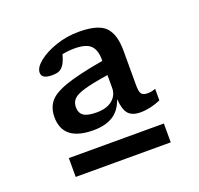

<svg xmlns="http://www.w3.org/2000/svg" viewBox="-90 -815 679 656"><g transform="rotate(-20 250.0 -487.0)"><path d="M363 -386.5Q333.5 -386.5 319.5 -402Q305.5 -417.5 303 -456.5Q289.5 -417.5 261.8 -400.8Q234 -384 191.5 -384Q80.5 -384 80.5 -471.5Q80.5 -503 96.8 -525Q113 -547 160.2 -563.8Q207.5 -580.5 300 -596.5V-601.5Q300 -636 283.5 -652.5Q267 -669 224.5 -669Q202 -669 180 -664.5Q173.5 -640.5 165.5 -628.5Q159 -619 150 -614Q141 -609 122 -609Q85 -609 85 -631.5Q85 -650.5 110 -670.5Q135 -690.5 174.5 -704Q214 -717.5 258 -717.5Q328 -717.5 354 -690.8Q380 -664 380 -604.5V-479.5Q380 -455 386 -447.2Q392 -439.5 408 -439.5Q414.5 -439.5 420.8 -440.5Q427 -441.5 437 -445V-403Q399 -386.5 363 -386.5ZM161 -478.5Q161 -457.5 174.8 -447.5Q188.5 -437.5 223 -437.5Q259 -437.5 279.5 -454.5Q300 -471.5 300 -498V-545Q241.5 -536 211.8 -527.2Q182 -518.5 171.5 -507Q161 -495.5 161 -478.5ZM79 -255V-323.5H424.5V-255Z"/></g></svg>

Font: Newsreader 6pt
Style: Regular
Weight: 400
Designer: Hugues Gentile
Foundry: Production Type
Version: Version 1.003; ttfautohint (v1.8.3)